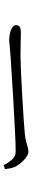

<svg xmlns="http://www.w3.org/2000/svg" viewBox="413 -868 174 1040"><g transform="rotate(-90 500.0 -348.0)"><path d="M125 -415 104 -408C106 -390 108 -375 115 -357C128 -326 171 -281 197 -281C224 -281 235 -293 289 -300C363 -308 656 -324 717 -324C776 -324 811 -322 844 -322C876 -322 884 -333 884 -348C884 -372 840 -385 806 -385C780 -385 756 -380 689 -376C647 -373 286 -350 200 -350C161 -350 145 -382 125 -415Z"/></g></svg>

Font: Noto Serif CJK HK Light
Style: Regular
Weight: 300
Designer: Ryoko NISHIZUKA 西塚涼子 (kana & ideographs); Frank Grießhammer (Latin, Greek & Cyrillic); Wenlong ZHANG 张文龙 (bopomofo); San
Foundry: Adobe
Version: Version 2.001;hotconv 1.1.0;makeotfexe 2.6.0